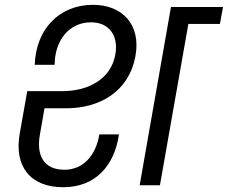

<svg xmlns="http://www.w3.org/2000/svg" viewBox="-20 -769 946 797"><path d="M242 8.2C377.6 8.2 455.7 -83 473.7 -211.1H392.5C377.5 -121.3 323.9 -64.4 247.1 -64.4C159.3 -64.4 130.6 -126.8 145.6 -210L171.8 -360.3L134.4 -319.5H254.5C395.3 -319.5 515.1 -389.6 542.1 -535.4C566.7 -668 486.3 -749 366.3 -749C227.5 -749 129.4 -650 124.1 -500H206.9C206.9 -598.3 264.7 -676.4 358 -676.4C429.5 -676.4 472.9 -625 458.9 -543.2C440.2 -437.8 343 -390.7 239.3 -390.7H93.1L62.1 -215.6C37.6 -81 103.7 8.2 242 8.2ZM643.9 0 761.9 -669.6H892.9L905.7 -740H689.7L559.7 0Z"/></svg>

Font: Poppins Devanagari Thin
Style: Italic
Weight: 100
Italic angle: -10°
Designer: Ninad Kale (Devanagari), Jonny Pinhorn (Latin)
Foundry: Indian Type Foundry
Version: 4.005